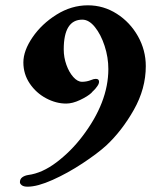

<svg xmlns="http://www.w3.org/2000/svg" viewBox="-20 -649 580 723"><path d="M55 37Q55 25 64 18.5Q73 12 86 10Q139 3 193 -38Q247 -79 289 -134Q388 -263 388 -389Q388 -433 374 -476Q360 -519 337.5 -547Q315 -575 290 -575Q220 -575 220 -463Q220 -433 230 -405Q240 -377 256 -359Q272 -341 289 -341Q307 -341 324 -348Q333 -352 341 -352Q353 -352 353 -341Q353 -332 343 -320Q339 -314 333 -308.5Q327 -303 324 -299Q310 -286 281.5 -272.5Q253 -259 229 -259Q191 -259 153.5 -279Q116 -299 92 -334.5Q68 -370 68 -414Q68 -458 102.5 -508.5Q137 -559 193 -594Q249 -629 311 -629Q370 -629 420 -597Q470 -565 499.5 -512.5Q529 -460 529 -400Q529 -315 484 -235.5Q439 -156 380 -101Q347 -71 291 -34Q235 3 178 28.5Q121 54 84 54Q69 54 62 48.5Q55 43 55 37Z"/></svg>

Font: EB Garamond ExtraBold
Style: Regular
Weight: 800
Designer: Georg Duffner and Octavio Pardo
Foundry: Georg Duffner
Version: Version 1.000